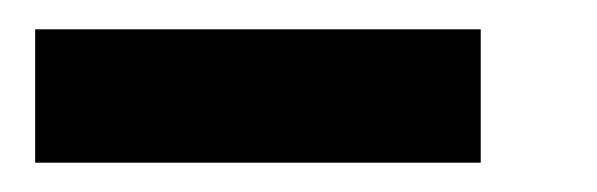

<svg xmlns="http://www.w3.org/2000/svg" viewBox="-20 -305 407 131"><path d="M4 -194V-285H308V-194Z"/></svg>

Font: Coval
Style: Black
Weight: 1000
Foundry: Context Ltd
Version: Version 001.000